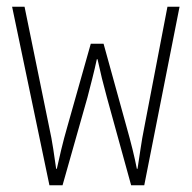

<svg xmlns="http://www.w3.org/2000/svg" viewBox="-20 -550 570 571"><path d="M127 1 16 -530H53L125 -178Q134 -137 138.5 -106Q143 -75 147 -48H149Q154 -71 162 -104.5Q170 -138 181 -176L250 -420H288L356 -174Q377 -100 387 -48H389Q394 -79 398 -107.5Q402 -136 410 -176L478 -530H514L409 1H370L298 -260Q290 -289 283 -317.5Q276 -346 270 -374H268Q262 -346 254.5 -316.5Q247 -287 240 -260L166 1Z"/></svg>

Font: Noto Sans Mono Condensed ExtraLight
Style: Regular
Weight: 200
Width: 3
Designer: Monotype Design Team
Foundry: Monotype Imaging Inc.
Version: Version 2.014; ttfautohint (v1.8.4.7-5d5b)